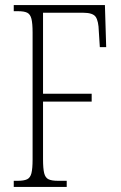

<svg xmlns="http://www.w3.org/2000/svg" viewBox="-20 -734 475 754"><path d="M34 0V-24H50Q74 -24 86.5 -30Q99 -36 103.5 -54Q108 -72 108 -108V-606Q108 -642 103.5 -660Q99 -678 87 -684Q75 -690 51 -690H34V-714H392L397 -549H372L368 -612Q367 -651 356 -667.5Q345 -684 306 -684H149V-366H340V-335H149V-109Q149 -72 153.5 -54Q158 -36 170.5 -30Q183 -24 207 -24H242V0Z"/></svg>

Font: Noto Serif Myanmar ExtraCondensed ExtraLight
Style: Regular
Weight: 200
Width: 2
Designer: Ben Mitchell and the Monotype Design Team
Foundry: Monotype Imaging Inc.
Version: Version 2.106; ttfautohint (v1.8.4.7-5d5b)